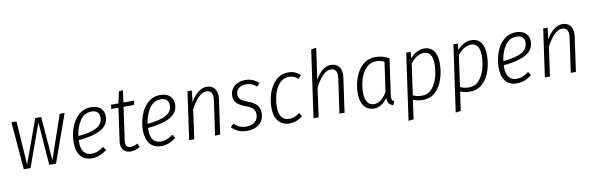

<svg xmlns="http://www.w3.org/2000/svg" viewBox="-58 -1304 6398 2072"><g transform="rotate(-10 3141.0 -268.5)"><path d="M646 -523 459 0H385L349 -470L180 0H106L63 -523H118L150 -44L324 -523H389L427 -43L592 -523Z M744 -206V-188Q744 -111 774 -74.5Q804 -38 857 -38Q893 -38 924 -50.5Q955 -63 991 -89L1016 -51Q977 -20 937.5 -4.5Q898 11 853 11Q773 11 729.5 -41Q686 -93 686 -187Q686 -271 713.5 -351Q741 -431 797.5 -482.5Q854 -534 937 -534Q1003 -534 1040 -499.5Q1077 -465 1077 -411Q1077 -315 989.5 -267.5Q902 -220 744 -206ZM748 -251Q885 -263 952 -300Q1019 -337 1019 -409Q1019 -444 998 -465.5Q977 -487 934 -487Q854 -487 807.5 -418Q761 -349 748 -251Z M1233 -119Q1231 -101 1231 -95Q1231 -37 1285 -37Q1320 -37 1361 -61L1380 -21Q1330 11 1278 11Q1230 11 1202.5 -16.5Q1175 -44 1175 -94Q1175 -101 1177 -121L1227 -477H1148L1155 -523H1235L1263 -650L1308 -655L1290 -523H1409L1396 -477H1283Z M1503 -206V-188Q1503 -111 1533 -74.5Q1563 -38 1616 -38Q1652 -38 1683 -50.5Q1714 -63 1750 -89L1775 -51Q1736 -20 1696.5 -4.5Q1657 11 1612 11Q1532 11 1488.5 -41Q1445 -93 1445 -187Q1445 -271 1472.5 -351Q1500 -431 1556.5 -482.5Q1613 -534 1696 -534Q1762 -534 1799 -499.5Q1836 -465 1836 -411Q1836 -315 1748.5 -267.5Q1661 -220 1503 -206ZM1507 -251Q1644 -263 1711 -300Q1778 -337 1778 -409Q1778 -444 1757 -465.5Q1736 -487 1693 -487Q1613 -487 1566.5 -418Q1520 -349 1507 -251Z M2314 -410Q2314 -394 2311 -374L2258 0H2202L2255 -372Q2258 -392 2258 -407Q2258 -486 2192 -486Q2145 -486 2101 -440Q2057 -394 2018 -318L1974 0H1918L1992 -523H2039L2026 -398Q2106 -534 2203 -534Q2255 -534 2284.5 -501.5Q2314 -469 2314 -410Z M2773 -475 2743 -441Q2716 -464 2688 -475.5Q2660 -487 2626 -487Q2576 -487 2545.5 -461.5Q2515 -436 2515 -394Q2515 -360 2536.5 -339.5Q2558 -319 2614 -299Q2681 -274 2710.5 -240Q2740 -206 2740 -153Q2740 -78 2688 -33.5Q2636 11 2552 11Q2453 11 2385 -59L2419 -92Q2447 -65 2479 -51Q2511 -37 2553 -37Q2614 -37 2648 -67Q2682 -97 2682 -149Q2682 -188 2660 -211.5Q2638 -235 2579 -257Q2512 -281 2485 -311.5Q2458 -342 2458 -391Q2458 -430 2479 -463Q2500 -496 2538 -515Q2576 -534 2626 -534Q2711 -534 2773 -475Z M3227 -480 3195 -446Q3174 -466 3151 -476Q3128 -486 3098 -486Q3033 -486 2991.5 -439.5Q2950 -393 2931 -324Q2912 -255 2912 -186Q2912 -112 2941 -75Q2970 -38 3023 -38Q3054 -38 3081 -49Q3108 -60 3138 -82L3162 -43Q3096 11 3019 11Q2942 11 2897.5 -41.5Q2853 -94 2853 -189Q2853 -269 2879 -348.5Q2905 -428 2960.5 -481Q3016 -534 3099 -534Q3138 -534 3169 -521Q3200 -508 3227 -480Z M3677 -411Q3677 -395 3674 -375L3621 0H3565L3618 -372Q3621 -392 3621 -407Q3621 -486 3555 -486Q3508 -486 3464 -440Q3420 -394 3381 -318L3337 0H3281L3385 -736L3441 -743L3393 -401Q3467 -534 3565 -534Q3618 -534 3647.5 -501.5Q3677 -469 3677 -411Z M4201 -494 4147 -114Q4143 -84 4143 -76Q4143 -58 4149.5 -47Q4156 -36 4171 -29L4153 11Q4122 2 4106.5 -18.5Q4091 -39 4092 -80Q4028 11 3944 11Q3875 11 3836 -40Q3797 -91 3797 -179Q3797 -262 3824 -343.5Q3851 -425 3908.5 -479.5Q3966 -534 4053 -534Q4095 -534 4130 -524Q4165 -514 4201 -494ZM3855 -180Q3855 -109 3880 -72.5Q3905 -36 3953 -36Q3994 -36 4028.5 -63.5Q4063 -91 4095 -143L4141 -467Q4102 -488 4053 -488Q3986 -488 3941.5 -441Q3897 -394 3876 -323Q3855 -252 3855 -180Z M4389 -523H4437L4431 -453Q4502 -534 4585 -534Q4652 -534 4689 -486Q4726 -438 4726 -349Q4726 -264 4701 -182Q4676 -100 4619.5 -44.5Q4563 11 4475 11Q4423 11 4372 -10L4342 199L4286 206ZM4669 -351Q4669 -487 4574 -487Q4498 -487 4427 -398L4379 -57Q4403 -46 4425 -41Q4447 -36 4476 -36Q4544 -36 4587 -85.5Q4630 -135 4649.5 -207Q4669 -279 4669 -351Z M4906 -523H4954L4948 -453Q5019 -534 5102 -534Q5169 -534 5206 -486Q5243 -438 5243 -349Q5243 -264 5218 -182Q5193 -100 5136.5 -44.5Q5080 11 4992 11Q4940 11 4889 -10L4859 199L4803 206ZM5186 -351Q5186 -487 5091 -487Q5015 -487 4944 -398L4896 -57Q4920 -46 4942 -41Q4964 -36 4993 -36Q5061 -36 5104 -85.5Q5147 -135 5166.5 -207Q5186 -279 5186 -351Z M5401 -206V-188Q5401 -111 5431 -74.5Q5461 -38 5514 -38Q5550 -38 5581 -50.5Q5612 -63 5648 -89L5673 -51Q5634 -20 5594.5 -4.5Q5555 11 5510 11Q5430 11 5386.5 -41Q5343 -93 5343 -187Q5343 -271 5370.5 -351Q5398 -431 5454.5 -482.5Q5511 -534 5594 -534Q5660 -534 5697 -499.5Q5734 -465 5734 -411Q5734 -315 5646.5 -267.5Q5559 -220 5401 -206ZM5405 -251Q5542 -263 5609 -300Q5676 -337 5676 -409Q5676 -444 5655 -465.5Q5634 -487 5591 -487Q5511 -487 5464.5 -418Q5418 -349 5405 -251Z M6212 -410Q6212 -394 6209 -374L6156 0H6100L6153 -372Q6156 -392 6156 -407Q6156 -486 6090 -486Q6043 -486 5999 -440Q5955 -394 5916 -318L5872 0H5816L5890 -523H5937L5924 -398Q6004 -534 6101 -534Q6153 -534 6182.5 -501.5Q6212 -469 6212 -410Z"/></g></svg>

Font: Fira Sans Condensed Light
Style: Italic
Weight: 300
Width: 3
Italic angle: -8°
Designer: Carrois Corporate & Edenspiekermann AG
Foundry: Carrois Corporate GbR & Edenspiekermann AG
Version: Version 4.203